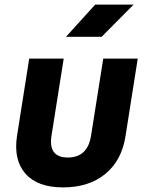

<svg xmlns="http://www.w3.org/2000/svg" viewBox="-20 -805 640 835"><path d="M254 10Q143 10 90.5 -50Q38 -110 54 -214L107 -550H257L204 -215Q189 -120 275 -120Q361 -120 376 -215L429 -550H579L526 -214Q510 -108 438.5 -49Q367 10 254 10ZM267 -645 394 -785H561L422 -645Z"/></svg>

Font: JetBrains Mono ExtraBold
Style: Italic
Weight: 800
Italic angle: -9°
Monospace: yes
Designer: Philipp Nurullin, Konstantin Bulenkov
Foundry: JetBrains
Version: Version 2.305; ttfautohint (v1.8.4.7-5d5b)